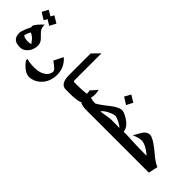

<svg xmlns="http://www.w3.org/2000/svg" viewBox="42 -1625 2705 2705"><g transform="rotate(45 1394.0 -272.5)"><path d="M179.2 -214.8V-214.4Q156.7 -232.4 137.9 -243.9Q119.1 -255.4 111.3 -257.3V-255.9Q103.5 -244.1 97.4 -230.5Q91.3 -216.8 86.7 -203.9Q82 -190.9 79.1 -180.7Q76.2 -170.4 75.2 -165.5V-162.6Q80.6 -156.2 90.8 -151.1Q101.1 -146 114 -142.8Q127 -139.6 141.6 -137.9Q156.2 -136.2 170.9 -136.2Q189.5 -136.2 207.3 -138.9Q225.1 -141.6 233.9 -145ZM278.8 -600.1Q267.1 -577.1 254.4 -552.7Q241.7 -528.3 229.5 -505.9L146 -556.2V-557.1Q140.6 -544.9 134 -533.4Q127.4 -522 122.6 -513.7V-514.2Q121.6 -511.7 120.1 -509.5Q118.7 -507.3 117.7 -505.9Q115.2 -507.3 113 -508.8Q110.8 -510.3 108.4 -511.7Q85 -525.9 61.5 -540.3Q38.1 -554.7 14.6 -569.8Q27.3 -592.8 39.8 -615.5Q52.2 -638.2 64.5 -661.6L147.5 -611.3V-610.4Q150.9 -617.2 154.8 -624.5Q158.7 -631.8 162.6 -638.7Q166 -644 169.4 -650.1Q172.9 -656.2 176.3 -661.6ZM314.9 -193.4Q314.9 -159.2 303.2 -124.8Q291.5 -90.3 270.3 -62.5Q249 -34.7 219 -17.3Q189 0 151.9 0Q117.7 0 89.8 -6.3Q62 -12.7 42.2 -28.6Q22.5 -44.4 11.7 -71Q1 -97.7 1 -138.2Q1 -152.3 8.1 -176.3Q15.1 -200.2 24.9 -225.8Q34.7 -251.5 45.7 -274.4Q56.6 -297.4 64.5 -309.6Q64.5 -314 63.7 -316.4Q63 -318.8 62 -322.3Q60.5 -326.7 60.5 -331.5Q60.5 -341.8 69.6 -357.4Q78.6 -373 93.8 -391.6Q108.9 -410.2 129.2 -431.2Q149.4 -452.1 171.9 -473.1Q172.9 -453.6 174.3 -437.5Q175.8 -421.4 178.2 -412.6Q188 -385.7 207.3 -362.5Q226.6 -339.4 246.6 -321.3Q259.8 -309.1 272 -296.6Q284.2 -284.2 293.9 -269.3Q303.7 -254.4 309.3 -235.8Q314.9 -217.3 314.9 -193.4Z M797.4 -96.7Q797.4 -27.3 772.9 33Q748.5 93.3 700.7 137.2Q659.7 173.8 616.9 189.7Q574.2 205.6 539.1 205.6Q493.2 205.6 443.1 172.9Q393.1 140.1 341.8 70.8V38.6Q357.9 45.9 379.4 50Q400.9 54.2 422.9 56.4Q444.8 58.6 465.6 59.1Q486.3 59.6 501 59.6Q556.2 59.6 598.1 46.4Q640.1 33.2 668.5 12Q696.8 -9.3 711.4 -36.4Q726.1 -63.5 726.1 -90.8Q725.1 -112.3 696.3 -138.2Q667.5 -164.1 616.7 -200.2Q625.5 -218.3 634 -235.6Q642.6 -252.9 650.9 -269.5Q659.2 -286.6 667.5 -303.7Q675.8 -320.8 684.1 -338.4Q708 -322.8 730.2 -294.2Q752.4 -265.6 769 -231.4Q782.7 -201.2 790 -166.3Q797.4 -131.3 797.4 -96.7Z M1088.4 -35.6H1028.8Q973.6 -35.6 945.3 -80.6Q917 -125.5 917 -210.9V-642.6Q930.2 -656.2 943.6 -669.9Q957 -683.6 970.2 -697.8Q979.5 -707 988.8 -716.3Q998 -725.6 1006.8 -734.9Q1010.7 -738.8 1015.1 -743.2Q1019.5 -747.6 1023.4 -751.5V-216.8Q1024.4 -205.1 1030 -198.7Q1035.6 -192.4 1046.9 -192.4H1088.4Z M1833 -577.6Q1824.7 -562 1816.9 -546.4Q1809.1 -530.8 1801.8 -516.1Q1797.9 -507.8 1793 -499Q1788.1 -490.2 1783.7 -481.9Q1766.6 -493.2 1750.2 -503.2Q1733.9 -513.2 1717.3 -523.9Q1708.5 -529.3 1699 -535.2Q1689.5 -541 1679.7 -546.4Q1686.5 -558.1 1693.4 -570.3Q1700.2 -582.5 1706.1 -593.8Q1711.9 -604.5 1718.3 -616.2Q1724.6 -627.9 1731 -639.2ZM1901.9 -189Q1911.1 -189 1918.2 -188.2Q1925.3 -187.5 1930.2 -187Q1932.6 -186.5 1934.6 -186.5Q1936.5 -186.5 1937.5 -186.5Q1939.9 -186.5 1940.9 -187.3Q1941.9 -188 1941.9 -191.9Q1941.9 -194.3 1924.6 -206.5Q1907.2 -218.8 1875 -236.3Q1844.2 -252.4 1820.3 -261Q1796.4 -269.5 1782.2 -269Q1768.1 -269 1739.7 -259.3Q1711.4 -249.5 1669.9 -228Q1654.8 -220.2 1642.1 -211.7Q1629.4 -203.1 1619.9 -195.1Q1610.4 -187 1603.8 -179.9Q1597.2 -172.9 1593.3 -168V-164.1Q1608.9 -164.6 1629.4 -167Q1649.9 -169.4 1668 -174.3Q1668.9 -174.3 1671.9 -175.3V-174.8Q1672.4 -175.3 1673.1 -174.6Q1673.8 -173.8 1673.8 -172.9V-175.3Q1675.3 -175.8 1677 -175.8Q1678.7 -175.8 1680.7 -176.3Q1706.1 -180.2 1732.9 -184.6Q1759.8 -189 1785.2 -189ZM1454.6 -187.5Q1469.7 -193.8 1491.5 -207.8Q1513.2 -221.7 1537.1 -239Q1561 -256.3 1585 -274.7Q1608.9 -293 1627.9 -308.1Q1643.6 -319.8 1655.3 -328.9Q1667 -337.9 1672.4 -341.8Q1709 -366.7 1741.5 -379.6Q1773.9 -392.6 1797.9 -392.6Q1806.6 -392.6 1817.9 -389.6Q1829.1 -386.7 1841.8 -382.3Q1929.2 -343.8 1975.6 -295.4Q2022 -247.1 2025.4 -193.8V-192.4H2068.8V-35.6H1432.6H1430.2Q1412.6 -35.6 1395 -37.6Q1377.4 -39.6 1361.3 -43.2Q1345.2 -46.9 1331.5 -52.2Q1317.9 -57.6 1309.1 -64.5Q1297.4 -58.1 1280.5 -53Q1263.7 -47.9 1238.8 -43.9Q1213.9 -40 1180.2 -37.8Q1146.5 -35.6 1101.1 -35.6H1064.5V-192.4H1078.6Q1093.8 -192.4 1113.3 -192.9Q1132.8 -193.4 1153.8 -194.1Q1174.8 -194.8 1195.6 -196Q1216.3 -197.3 1233.6 -198.7Q1251 -200.2 1263.9 -202.1Q1276.9 -204.1 1282.2 -206.5V-209Q1281.7 -224.1 1280 -238.5Q1278.3 -252.9 1274.4 -264.2Q1278.3 -268.1 1282.2 -272.9Q1286.1 -277.8 1290 -281.7Q1308.1 -300.8 1325 -320.1Q1341.8 -339.4 1359.9 -360.8Q1365.2 -334.5 1367.9 -314Q1370.6 -293.5 1370.6 -280.3Q1370.6 -262.7 1368.2 -243.9Q1365.7 -225.1 1361.3 -208V-205.1Q1377 -199.2 1400.6 -195.3Q1424.3 -191.4 1454.6 -191.4Z M2684.1 -35.6H2046.9V-192.4H2095.7Q2105.5 -191.9 2115.5 -191.4Q2125.5 -190.9 2135.7 -190.4Q2205.1 -187 2277.6 -184.1Q2350.1 -181.2 2419.9 -181.2Q2438 -181.2 2455.3 -181.2Q2472.7 -181.2 2489.7 -182.1V-186Q2466.3 -205.6 2441.4 -223.4Q2416.5 -241.2 2391.4 -254.9Q2366.2 -268.6 2341.1 -276.9Q2315.9 -285.2 2292.5 -285.2Q2264.6 -285.2 2230.7 -276.1Q2196.8 -267.1 2151.9 -248Q2182.6 -305.2 2203.4 -337.9Q2224.1 -370.6 2231.4 -380.4Q2252 -405.3 2274.2 -415.5Q2296.4 -425.8 2318.4 -425.8Q2335.4 -425.8 2356.2 -417.5Q2377 -409.2 2398.9 -396.7Q2420.9 -384.3 2442.4 -369.1Q2463.9 -354 2481.9 -340.3Q2485.8 -337.4 2490.2 -334Q2494.6 -330.6 2498.5 -327.6Q2501.5 -325.7 2508.8 -319.6Q2516.1 -313.5 2524.4 -306.6Q2532.7 -299.8 2540 -293.7Q2547.4 -287.6 2549.8 -285.6Q2566.4 -272 2585.4 -256.3Q2604.5 -240.7 2625.5 -225.8Q2646.5 -210.9 2668.9 -198Q2691.4 -185.1 2714.8 -176.8Z"/></g></svg>

Font: XB Khoramshahr
Style: Bold
Weight: 700
Designer: Behnam
Foundry: Irmug
Version: Version 8.005 2009